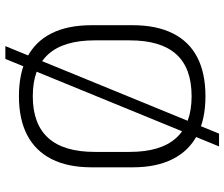

<svg xmlns="http://www.w3.org/2000/svg" viewBox="-82 -718 858 735"><g transform="rotate(-90 347.5 -350.0)"><path d="M347 7Q259 7 198.5 -24.5Q138 -56 106.5 -118.5Q75 -181 75 -271V-429Q75 -520 106.5 -582Q138 -644 198.5 -675.5Q259 -707 347 -707Q436 -707 496.5 -675.5Q557 -644 588 -582Q619 -520 619 -429V-271Q619 -181 588 -118.5Q557 -56 496.5 -24.5Q436 7 347 7ZM347 -46Q455 -46 508 -105Q561 -164 561 -283V-417Q561 -536 507.5 -595Q454 -654 347 -654Q241 -654 187.5 -595Q134 -536 134 -417V-283Q134 -164 187.5 -105Q241 -46 347 -46ZM539 -759 204 59H155L490 -759Z"/></g></svg>

Font: Pathway Extreme 8pt Thin 12pt Thin
Style: Regular
Weight: 250
Version: Version 1.001;gftools[0.9.26]